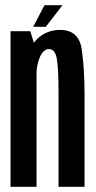

<svg xmlns="http://www.w3.org/2000/svg" viewBox="-20 -718 368 738"><path d="M20.5 0H120.5V-520L96.5 -598H20.5ZM205 0H305V-352.5Q305 -455.5 294 -529.2Q283 -603 211 -603Q149 -603 110.2 -554Q71.5 -505 71.5 -436.5L119.5 -421.5Q119.5 -467.5 133.2 -498.5Q147 -529.5 168.5 -529.5Q191 -529.5 198 -494.2Q205 -459 205 -359.5ZM107.5 -615H156L220 -698H151Z"/></svg>

Font: Anybody ExtraCondensed Medium
Style: Regular
Weight: 500
Width: 2
Version: Version 1.113;gftools[0.9.25]